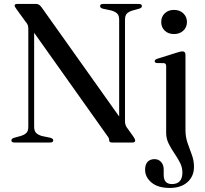

<svg xmlns="http://www.w3.org/2000/svg" viewBox="-20 -720 1034 970"><path d="M249 -11Q249 0 233.5 0H53Q37.5 0 37.5 -11Q37.5 -19 50 -23.5L84.5 -33Q105 -39.5 114 -49.2Q123 -59 123 -80V-574Q123 -585.5 120.5 -592.8Q118 -600 107 -613.5L62.5 -675Q54 -686.5 54 -691.5Q54 -700 66 -700H164Q178 -700 190.5 -682.5L582 -131.5V-620Q582 -640.5 573 -650.5Q564 -660.5 542.5 -667L498 -676.5Q485.5 -681 485.5 -689Q485.5 -700 501 -700H681.5Q697 -700 697 -689Q697 -681 684.5 -676.5L650 -667Q629.5 -661 620.5 -651Q611.5 -641 611.5 -620V-108Q611.5 -89 620.5 -76.5L653 -31Q659 -22.5 661 -17.8Q663 -13 663 -10Q663 0 649 0H545.5Q531.5 0 531.5 -11.5Q531.5 -17 529.5 -22Q527.5 -27 519 -38L152.5 -554.5V-80Q152.5 -59.5 161.5 -49.5Q170.5 -39.5 191 -33L236.5 -23.5Q249 -19 249 -11ZM859 -548Q830 -548 812.2 -565.2Q794.5 -582.5 794.5 -609Q794.5 -635.5 812.5 -652.8Q830.5 -670 859 -670Q888 -670 906.2 -652.5Q924.5 -635 924.5 -609Q924.5 -582.5 906.2 -565.2Q888 -548 859 -548ZM917 -64.5Q917 -27.5 927.8 3Q938.5 33.5 949.2 62.2Q960 91 960 123Q960 170.5 927.2 200Q894.5 229.5 838 229.5Q778 229.5 745.5 202.2Q713 175 713 137.5Q713 111 725.8 97.5Q738.5 84 760.5 84Q781 84 794 98.5Q807 113 807 136.5V164Q807 210 849 210Q901.5 209.5 901.5 151.5Q901.5 125 889 101Q876.5 77 860.2 53.5Q844 30 831.8 5Q819.5 -20 819.5 -48V-386Q819.5 -400 808 -401L772 -401.5Q761.5 -403 761.5 -411Q761.5 -418.5 774 -423L873 -454Q892.5 -460.5 901 -460.5Q917 -460.5 917 -443.5Z"/></svg>

Font: Fraunces 72pt S000
Style: Regular
Weight: 400
Version: Version 1.000; ttfautohint (v1.8.3)